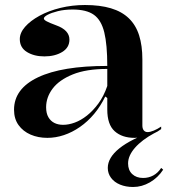

<svg xmlns="http://www.w3.org/2000/svg" viewBox="-20 -535 679 766"><path d="M319 -515Q379 -515 422.5 -502Q466 -489 494 -462Q522 -435 535 -394Q548 -353 548 -298V-34Q548 -22 553.5 -15Q559 -8 569 -8Q579 -8 593.5 -14Q608 -20 623 -30V-20Q610 -10 592.5 -2Q575 6 555.5 10.5Q536 15 517 15Q467 15 437.5 -11.5Q408 -38 408 -98Q408 -114 408 -121.5Q408 -129 408 -133.5Q408 -138 408 -144L400 -150Q381 -111 355.5 -80.5Q330 -50 299 -28.5Q268 -7 235 4Q202 15 169 15Q132 15 102 2Q72 -11 54 -36Q36 -61 36 -97Q36 -181 131.5 -226.5Q227 -272 408 -272Q408 -357 396 -406Q384 -455 354.5 -476Q325 -497 270 -497Q237 -497 211 -490.5Q185 -484 170 -476Q155 -468 155 -461Q155 -456 166 -450Q177 -444 204 -434Q257 -415 257 -377Q257 -345 228 -327.5Q199 -310 157 -310Q116 -310 87.5 -327.5Q59 -345 59 -379Q59 -404 80 -428Q101 -452 137.5 -472Q174 -492 221 -503.5Q268 -515 319 -515ZM408 -260Q324 -260 270 -238Q216 -216 190 -181.5Q164 -147 164 -107Q164 -83 173 -67.5Q182 -52 197 -44.5Q212 -37 232 -37Q254 -37 278.5 -46Q303 -55 327 -74Q351 -93 372.5 -122Q394 -151 408 -192ZM596 -4Q546 23 518.5 54.5Q491 86 491 117Q491 144 507.5 159.5Q524 175 551 175Q573 175 591.5 165Q610 155 623 135L631 142Q610 174 578 192.5Q546 211 511 211Q482 211 459 201.5Q436 192 423 174.5Q410 157 410 135Q410 94 456 57Q502 20 589 -10Z"/></svg>

Font: Kalnia Medium
Style: Regular
Weight: 500
Designer: Frida Medrano
Foundry: Frida Medrano
Version: Version 1.105